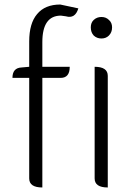

<svg xmlns="http://www.w3.org/2000/svg" viewBox="-20 -828 595 848"><path d="M167 0Q109 0 109 -40V-484H35Q35 -528 75 -530L109 -533V-645Q109 -725 144 -766Q179 -808 246 -808L326 -791Q312 -744 271 -756L249 -759Q167 -759 167 -642V-533H288Q288 -484 248 -484H167V0ZM456 0Q398 0 398 -40V-533Q456 -533 456 -493V0ZM394 -671Q381 -685 381 -707Q381 -728 394 -740Q408 -753 428 -753Q448 -753 461 -740Q475 -728 475 -707Q475 -685 461 -671Q448 -658 428 -658Q408 -658 394 -671Z"/></svg>

Font: Swei Half Moon CJK SC
Style: Light
Weight: 300
Version: Version 2.071